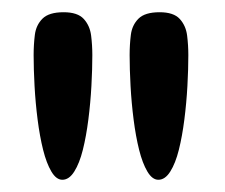

<svg xmlns="http://www.w3.org/2000/svg" viewBox="-20 -705 368 314"><path d="M239 -411Q229 -411 221 -424.5Q213 -438 207.5 -460Q202 -482 198.5 -509.5Q195 -537 193.5 -564.5Q192 -592 192 -615Q192 -632 194 -648Q196 -664 206.5 -674.5Q217 -685 241 -685Q264 -685 274 -674Q284 -663 286 -647Q288 -631 288 -615Q288 -592 286.5 -564.5Q285 -537 281.5 -509.5Q278 -482 272.5 -460Q267 -438 258.5 -424.5Q250 -411 239 -411ZM82 -411Q72 -411 64 -424.5Q56 -438 50.5 -460Q45 -482 41.5 -509.5Q38 -537 36.5 -564.5Q35 -592 35 -615Q35 -632 37 -648Q39 -664 49.5 -674.5Q60 -685 84 -685Q107 -685 117 -674Q127 -663 129 -647Q131 -631 131 -615Q131 -592 129.5 -564.5Q128 -537 124.5 -509.5Q121 -482 115.5 -460Q110 -438 101.5 -424.5Q93 -411 82 -411Z"/></svg>

Font: Fredoka Condensed Medium
Style: Regular
Weight: 500
Width: 3
Designer: Ben Nathan
Foundry: Milena B. Brandão, Ben Nathan
Version: Version 2.001